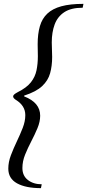

<svg xmlns="http://www.w3.org/2000/svg" viewBox="-20 -762 452 994"><path d="M192 212Q113 212 68 187Q23 162 23 111Q23 77 36.5 41.5Q50 6 67 -29.5Q84 -65 97.5 -99.5Q111 -134 111 -166Q111 -215 62 -245Q48 -254 48 -263Q48 -268 53.5 -273Q59 -278 72 -285Q118 -308 140 -336Q162 -364 169 -398Q176 -432 176 -471Q176 -486 175.5 -501.5Q175 -517 175 -533Q175 -587 186.5 -626.5Q198 -666 225 -691.5Q252 -717 297.5 -729.5Q343 -742 412 -742L408 -722Q348 -722 313 -699Q278 -676 263 -635.5Q248 -595 248 -542Q248 -523 249 -504.5Q250 -486 250 -467Q250 -421 239.5 -383Q229 -345 198 -316Q167 -287 105 -267V-263Q188 -231 188 -163Q188 -132 174 -98.5Q160 -65 142 -30.5Q124 4 110 38.5Q96 73 96 108Q96 148 124.5 170Q153 192 196 192Z"/></svg>

Font: Platypi Light Light
Style: Italic
Weight: 300
Italic angle: -13°
Version: Version 1.200